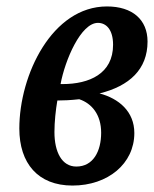

<svg xmlns="http://www.w3.org/2000/svg" viewBox="-20 -566 479 596"><path d="M205 10C315 10 397 -58 397 -153C397 -220 349 -260 289 -276C382 -299 438 -351 438 -437C438 -505 391 -546 312 -546C142 -546 40 -334 40 -167C40 -59 98 10 205 10ZM168 -305C182 -380 231 -495 284 -495C309 -495 331 -475 331 -427C331 -337 257 -305 174 -305ZM217 -49C172 -49 149 -94 149 -156C149 -188 153 -225 158 -254C176 -254 200 -255 226 -258C265 -245 294 -210 294 -154C294 -96 269 -49 217 -49Z"/></svg>

Font: Noto Serif Condensed Semi
Style: Italic
Weight: 600
Width: 3
Italic angle: -12°
Designer: Monotype Design Team
Foundry: Monotype Imaging Inc.
Version: Version 1.901